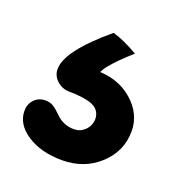

<svg xmlns="http://www.w3.org/2000/svg" viewBox="-65 -93 342 376"><g transform="rotate(20 105.5 95.5)"><path d="M102 230Q148 230 179.5 201Q211 172 211 130Q211 94 180.5 67.5Q150 41 103 42Q99 42 94 44Q88 47 82 49L108 63Q109 44 123.5 26.5Q138 9 165 -15Q136 -32 112 -39Q33 27 33 65Q33 79 44 89Q55 99 71 99Q94 99 113 104Q136 111 136 133Q135 147 125.5 156Q116 165 103 165Q81 165 65 149Q56 140 49 135.5Q42 131 32 131Q18 131 9 140.5Q0 150 0 164Q0 192 29 211Q58 230 102 230Z"/></g></svg>

Font: Balsamiq Sans
Style: Regular
Weight: 400
Designer: Michael Angeles
Foundry: Balsamiq SRL
Version: Version 1.020; ttfautohint (v1.8.4.7-5d5b);gftools[0.9.26]